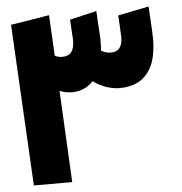

<svg xmlns="http://www.w3.org/2000/svg" viewBox="-50 -728 737 776"><g transform="rotate(-5 318.5 -340.0)"><path d="M586.9 -580.1Q587.9 -564 587.9 -549.3Q587.9 -511.2 580.3 -476.1Q572.8 -440.9 553 -414.1Q533.2 -387.2 503.7 -374.5Q474.1 -361.8 436 -361.8Q408.7 -361.8 380.9 -371.8Q353 -381.8 329.1 -398.9Q312 -380.4 290 -371.1Q268.1 -361.8 243.2 -361.8Q216.8 -361.8 192.9 -372.1L211.9 0H56.2L21 -654.8L177.2 -680.2L186 -515.1Q195.3 -510.3 202.4 -509Q209.5 -507.8 216.8 -507.8Q265.1 -507.8 265.1 -568.8V-576.2L260.3 -654.8L369.1 -680.2L375 -580.1Q376 -563.5 375.7 -548.1Q375.5 -532.7 374 -519Q394.5 -507.8 413.1 -507.8Q460.4 -507.8 460.4 -565.9Q460.4 -570.8 460 -576.2L456.1 -654.8L581.1 -680.2Z"/></g></svg>

Font: DimaExpo
Style: Bold
Weight: 700
Width: 6
Designer: R.Balvardi
Foundry: Dima Software Group
Version: Version 1.00;June 11, 2019;FontCreator 11.5.0.2427 64-bit